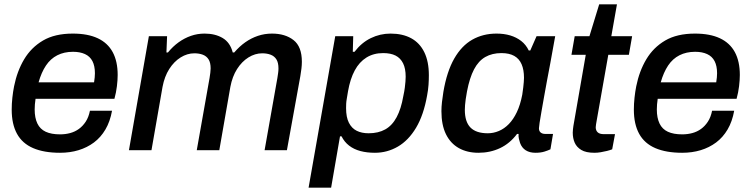

<svg xmlns="http://www.w3.org/2000/svg" viewBox="-20 -693 3465 886"><path d="M257 12Q183 12 133 -9.5Q83 -31 58.5 -75.5Q34 -120 34 -187Q34 -214 37 -242Q40 -270 45 -295Q59 -365 91.5 -419.5Q124 -474 178.5 -506Q233 -538 316 -538Q385 -538 431 -516.5Q477 -495 500 -452.5Q523 -410 523 -347Q523 -324 519.5 -295Q516 -266 508 -237H144Q142 -223 141 -211.5Q140 -200 140 -188Q140 -149 152.5 -123Q165 -97 191 -85Q217 -73 257 -73Q282 -73 304 -79Q326 -85 344 -98Q362 -111 375.5 -131.5Q389 -152 395 -182H497Q488 -132 466.5 -95.5Q445 -59 413.5 -35.5Q382 -12 342.5 0Q303 12 257 12ZM158 -313H414Q416 -325 417 -335.5Q418 -346 418 -355Q418 -389 406.5 -411Q395 -433 372 -443.5Q349 -454 317 -454Q276 -454 244.5 -438Q213 -422 192 -390.5Q171 -359 158 -313Z M575 0 667 -526H751L748 -451H755Q778 -479 804.5 -498Q831 -517 861 -527.5Q891 -538 924 -538Q973 -538 1007.5 -517.5Q1042 -497 1054 -451H1061Q1085 -479 1112 -498Q1139 -517 1170 -527.5Q1201 -538 1235 -538Q1296 -538 1334.5 -508Q1373 -478 1373 -408Q1373 -393 1371 -376.5Q1369 -360 1366 -342L1304 0H1201L1260 -333Q1262 -346 1263.5 -356.5Q1265 -367 1265 -377Q1265 -404 1255.5 -419Q1246 -434 1229 -440.5Q1212 -447 1190 -447Q1157 -447 1126.5 -428Q1096 -409 1074 -374.5Q1052 -340 1043 -292L992 0H888L947 -333Q949 -346 950.5 -357Q952 -368 952 -377Q952 -404 942.5 -419Q933 -434 916 -440.5Q899 -447 877 -447Q844 -447 813.5 -428Q783 -409 761 -374.5Q739 -340 730 -292L679 0Z M1404 173 1527 -526H1610L1608 -454H1616Q1648 -496 1691 -517Q1734 -538 1782 -538Q1838 -538 1877.5 -516.5Q1917 -495 1938 -452Q1959 -409 1959 -346Q1959 -325 1957.5 -302Q1956 -279 1951 -253Q1935 -162 1900 -103.5Q1865 -45 1816 -16.5Q1767 12 1710 12Q1673 12 1643 4Q1613 -4 1591 -21Q1569 -38 1556 -64H1549L1508 173ZM1681 -78Q1726 -78 1758 -96Q1790 -114 1810.5 -152.5Q1831 -191 1841 -249Q1846 -272 1848 -288Q1850 -304 1851 -316.5Q1852 -329 1852 -339Q1852 -377 1840 -401Q1828 -425 1805.5 -436.5Q1783 -448 1748 -448Q1704 -448 1671 -427.5Q1638 -407 1617 -368Q1596 -329 1586 -272Q1583 -253 1580.5 -239Q1578 -225 1577.5 -214.5Q1577 -204 1577 -194Q1577 -152 1590 -126.5Q1603 -101 1626 -89.5Q1649 -78 1681 -78Z M2188 12Q2136 12 2097.5 -9.5Q2059 -31 2038 -73.5Q2017 -116 2017 -180Q2017 -200 2019.5 -222Q2022 -244 2026 -269Q2042 -363 2076 -422.5Q2110 -482 2159.5 -510Q2209 -538 2271 -538Q2306 -538 2334.5 -529.5Q2363 -521 2385 -504Q2407 -487 2420 -460H2427L2456 -526H2542L2519 -399Q2512 -362 2504.5 -322.5Q2497 -283 2490.5 -245.5Q2484 -208 2478.5 -177.5Q2473 -147 2470 -126.5Q2467 -106 2467 -101Q2467 -88 2475 -81.5Q2483 -75 2496 -75H2532L2520 -4Q2510 1 2492.5 6.5Q2475 12 2451 12Q2424 12 2406 0.5Q2388 -11 2380 -33Q2377 -42 2374.5 -52.5Q2372 -63 2373 -75H2366Q2333 -31 2287.5 -9.5Q2242 12 2188 12ZM2231 -78Q2257 -78 2282 -88.5Q2307 -99 2328 -120.5Q2349 -142 2365 -175.5Q2381 -209 2390 -256Q2393 -275 2394.5 -289Q2396 -303 2397 -314Q2398 -325 2398 -334Q2398 -371 2387 -396.5Q2376 -422 2353 -435Q2330 -448 2294 -448Q2251 -448 2219.5 -430Q2188 -412 2167.5 -373Q2147 -334 2135 -271Q2131 -250 2129 -235Q2127 -220 2126 -208Q2125 -196 2125 -186Q2125 -131 2151 -104.5Q2177 -78 2231 -78Z M2723 12Q2684 12 2662.5 -1Q2641 -14 2632 -34.5Q2623 -55 2623 -81Q2623 -89 2624 -96.5Q2625 -104 2626 -112L2683 -440H2617L2632 -526H2700L2745 -673H2827L2801 -526H2897L2882 -440H2787L2733 -134Q2732 -130 2730.5 -119.5Q2729 -109 2729 -106Q2729 -91 2738 -82.5Q2747 -74 2766 -74H2818L2805 -4Q2795 0 2781 3.5Q2767 7 2752 9.5Q2737 12 2723 12Z M3128 12Q3054 12 3004 -9.5Q2954 -31 2929.5 -75.5Q2905 -120 2905 -187Q2905 -214 2908 -242Q2911 -270 2916 -295Q2930 -365 2962.5 -419.5Q2995 -474 3049.5 -506Q3104 -538 3187 -538Q3256 -538 3302 -516.5Q3348 -495 3371 -452.5Q3394 -410 3394 -347Q3394 -324 3390.5 -295Q3387 -266 3379 -237H3015Q3013 -223 3012 -211.5Q3011 -200 3011 -188Q3011 -149 3023.5 -123Q3036 -97 3062 -85Q3088 -73 3128 -73Q3153 -73 3175 -79Q3197 -85 3215 -98Q3233 -111 3246.5 -131.5Q3260 -152 3266 -182H3368Q3359 -132 3337.5 -95.5Q3316 -59 3284.5 -35.5Q3253 -12 3213.5 0Q3174 12 3128 12ZM3029 -313H3285Q3287 -325 3288 -335.5Q3289 -346 3289 -355Q3289 -389 3277.5 -411Q3266 -433 3243 -443.5Q3220 -454 3188 -454Q3147 -454 3115.5 -438Q3084 -422 3063 -390.5Q3042 -359 3029 -313Z"/></svg>

Font: Archivo SemiBold Medium
Style: Italic
Weight: 500
Italic angle: -10°
Version: Version 2.001